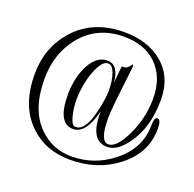

<svg xmlns="http://www.w3.org/2000/svg" viewBox="-101 -524 752 744"><g transform="rotate(20 275.0 -152.5)"><path d="M261 116Q159 116 94 53Q19 -18 19 -150Q19 -259 87 -336Q163 -421 291 -421Q386 -421 447 -372Q513 -318 513 -222Q513 -108 459 -34Q420 20 379 20Q306 20 309 -102Q284 0 231 0Q167 0 167 -119Q167 -126 167 -132.5Q167 -139 168 -146Q173 -200 194 -241Q223 -295 266 -295Q313 -295 319 -224L326 -293Q347 -289 360 -311Q364 -318 367 -309L350 -160Q348 -138 346.5 -119.5Q345 -101 345 -84Q345 9 380 9Q413 9 447 -61Q483 -135 483 -217Q483 -308 427 -359Q378 -404 296 -404Q186 -404 120 -323Q61 -249 61 -145Q61 -20 125 45Q181 102 261 102Q356 102 431 42Q512 -23 512 -117Q512 -151 525 -151Q540 -151 540 -113Q540 -11 452 55Q372 116 261 116ZM239 -11Q287 -11 308 -150Q311 -167 311 -187Q311 -229 301 -256Q290 -288 271 -285Q257 -285 244 -265.5Q231 -246 221 -214.5Q211 -183 207 -147Q206 -140 205.5 -132Q205 -124 205 -116Q205 -73 214 -43Q223 -8 239 -11Z"/></g></svg>

Font: Updock
Style: Regular
Weight: 400
Designer: Robert E. Leuschke
Foundry: Robert E. Leuschke
Version: Version 1.010; ttfautohint (v1.8.4.7-5d5b)